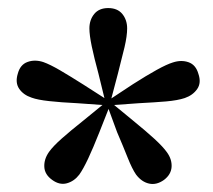

<svg xmlns="http://www.w3.org/2000/svg" viewBox="-20 -849 525 474"><path d="M237.8 -606.9 223.1 -667Q212.4 -706.5 206.5 -734.6Q200.7 -762.7 200.7 -778.8Q200.7 -799.8 212.6 -814.5Q224.6 -829.1 247.1 -829.1Q270 -829.1 282 -814.5Q293.9 -799.8 293.9 -778.8Q293.9 -760.3 287.4 -732.4Q280.8 -704.6 271 -667L254.9 -606L308.1 -641.1Q341.8 -662.6 366.9 -676.5Q392.1 -690.4 406.7 -694.8Q427.7 -701.7 445.6 -695.3Q463.4 -689 469.7 -667Q477.5 -644.5 466.8 -629.2Q456.1 -613.8 436 -606.9Q418.5 -601.1 390.1 -598.6Q361.8 -596.2 322.8 -594.2L261.7 -589.8L309.1 -550.8Q340.3 -525.4 361.6 -505.9Q382.8 -486.3 392.1 -473.1Q404.8 -455.6 403.6 -436.8Q402.3 -418 384.8 -404.8Q366.2 -391.6 347.9 -395.8Q329.6 -399.9 315.9 -418Q306.2 -432.1 295.4 -459.2Q284.7 -486.3 269 -522.9L248 -580.1L225.1 -522Q210 -483.9 197.8 -457.8Q185.5 -431.6 175.8 -418Q163.1 -401.4 145 -396.5Q127 -391.6 108.9 -404.8Q90.3 -418 89.4 -437Q88.4 -456.1 101.1 -474.1Q111.3 -488.3 132.8 -507.3Q154.3 -526.4 185.1 -550.8L232.9 -589.8L170.9 -594.2Q129.9 -596.2 101.3 -599.4Q72.8 -602.5 58.1 -607.9Q37.6 -614.7 27.3 -629.9Q17.1 -645 23.9 -667Q29.8 -689.5 47.9 -696Q65.9 -702.6 86.9 -695.8Q103.5 -689.9 128.2 -675.5Q152.8 -661.1 186 -640.1Z"/></svg>

Font: Source Han Serif TW
Style: Bold
Weight: 700
Designer: Ryoko NISHIZUKA Ë•øÂ°öÊ∂ºÂ≠ê (kana & ideographs); Frank Grie√ühammer (Latin, Greek & Cyrillic); Wenlong ZHANG Âº†ÊñáÈæô 
Foundry: Adobe
Version: Version 2.003;hotconv 1.1.1;makeotfexe 2.6.0